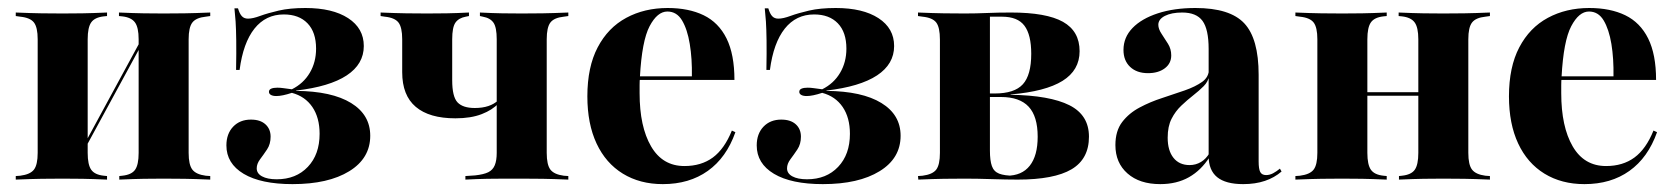

<svg xmlns="http://www.w3.org/2000/svg" viewBox="-20 -449 4193 480"><path d="M388.7 -2.4Q364.5 -2.4 339.5 -2Q314.5 -1.6 278.2 0V-8.9L285.5 -9.7Q308.9 -12.1 317.7 -24.6Q326.6 -37.1 326.6 -66.9V-208.9H451.6V-66.9Q451.6 -37.1 460.9 -25Q470.2 -12.9 494.4 -9.7L505.6 -8.9V0Q467.7 -1.6 441.5 -2Q415.3 -2.4 388.7 -2.4ZM136.3 -2.4Q110.5 -2.4 83.9 -2Q57.3 -1.6 19.4 0V-8.9L30.6 -9.7Q55.6 -12.9 64.9 -25Q74.2 -37.1 74.2 -66.9V-350.8Q74.2 -380.6 64.9 -392.7Q55.6 -404.8 30.6 -407.3L19.4 -408.9V-417.7Q57.3 -416.1 83.9 -415.7Q110.5 -415.3 136.3 -415.3Q161.3 -415.3 186.3 -415.7Q211.3 -416.1 247.6 -417.7V-408.9L239.5 -408.1Q216.9 -405.6 208.1 -393.1Q199.2 -380.6 199.2 -350.8V-66.9Q199.2 -37.1 208.1 -24.6Q216.9 -12.1 239.5 -9.7L247.6 -8.9V0Q211.3 -1.6 186.3 -2Q161.3 -2.4 136.3 -2.4ZM326.6 -208.9V-350.8Q326.6 -380.6 317.3 -393.1Q308.1 -405.6 285.5 -408.1L277.4 -408.9V-417.7Q313.7 -416.1 339.1 -415.7Q364.5 -415.3 388.7 -415.3Q415.3 -415.3 441.5 -415.7Q467.7 -416.1 505.6 -417.7V-408.9L494.4 -407.3Q470.2 -404.8 460.9 -392.7Q451.6 -380.6 451.6 -350.8V-208.9ZM166.1 -29 164.5 -39.5 354 -388.7 355.6 -377.4Z M711.3 11.3Q632.3 11.3 589.1 -14.5Q546 -40.3 546 -85.5Q546 -114.5 562.9 -132.3Q579.8 -150 607.3 -150Q630.6 -150 643.5 -138.3Q656.5 -126.6 656.5 -107.3Q656.5 -88.7 647.6 -75.4Q638.7 -62.1 630.2 -50.8Q621.8 -39.5 621.8 -28.2Q621.8 -15.3 635.1 -8.1Q648.4 -0.8 671.8 -0.8Q720.2 -0.8 749.6 -31.9Q779 -62.9 779 -114.5Q779 -154.8 760.9 -181.5Q742.7 -208.1 709.7 -216.9Q697.6 -212.9 687.9 -210.9Q678.2 -208.9 671 -208.9Q662.1 -208.9 657.3 -211.7Q652.4 -214.5 652.4 -219.4Q652.4 -225 658.1 -227.4Q663.7 -229.8 673.4 -229.8Q680.6 -229.8 688.7 -228.6Q696.8 -227.4 709.7 -225.8Q738.7 -240.3 754.4 -266.9Q770.2 -293.5 770.2 -327.4Q770.2 -368.5 748.8 -390.7Q727.4 -412.9 689.5 -412.9Q644.4 -412.9 616.1 -377.4Q587.9 -341.9 579 -274.2H570.2Q571 -318.5 570.6 -347.6Q570.2 -376.6 569 -395.2Q567.7 -413.7 566.1 -428.2H575Q579 -414.5 584.7 -408.5Q590.3 -402.4 600 -402.4Q612.1 -402.4 630.6 -409.3Q649.2 -416.1 677 -422.6Q704.8 -429 743.5 -429Q811.3 -429 850.4 -403.6Q889.5 -378.2 889.5 -333.9Q889.5 -288.7 846.8 -260.5Q804 -232.3 720.2 -222.6V-221.8Q809.7 -221 857.7 -191.5Q905.6 -162.1 905.6 -109.7Q905.6 -53.2 853.2 -21Q800.8 11.3 711.3 11.3Z M1118.5 -153.2Q1053.2 -153.2 1019.4 -181.9Q985.5 -210.5 985.5 -268.5V-350.8Q985.5 -380.6 976.2 -392.7Q966.9 -404.8 941.9 -407.3L931.5 -408.9V-417.7Q969.4 -416.1 995.6 -415.7Q1021.8 -415.3 1047.6 -415.3Q1072.6 -415.3 1096.8 -415.7Q1121 -416.1 1152.4 -417.7V-408.9L1144.4 -407.3Q1126.6 -404 1118.5 -392.3Q1110.5 -380.6 1110.5 -350.8V-248.4Q1110.5 -207.3 1123.8 -193.1Q1137.1 -179 1166.9 -179Q1186.3 -179 1200.8 -183.9Q1215.3 -188.7 1225.8 -198.4V-190.3Q1211.3 -174.2 1184.3 -163.7Q1157.3 -153.2 1118.5 -153.2ZM1283.9 -2.4Q1262.9 -2.4 1242.3 -2.4Q1221.8 -2.4 1198 -2Q1174.2 -1.6 1143.5 0V-8.9L1167.7 -10.5Q1189.5 -12.9 1200.8 -18.5Q1212.1 -24.2 1216.9 -35.9Q1221.8 -47.6 1221.8 -66.9V-350.8Q1221.8 -380.6 1213.7 -392.3Q1205.6 -404 1187.1 -407.3L1179.8 -408.9V-417.7Q1211.3 -416.1 1235.5 -415.7Q1259.7 -415.3 1283.9 -415.3Q1310.5 -415.3 1336.7 -415.7Q1362.9 -416.1 1400.8 -417.7V-408.9L1389.5 -407.3Q1365.3 -404.8 1356 -392.7Q1346.8 -380.6 1346.8 -350.8V-66.9Q1346.8 -37.1 1356 -25Q1365.3 -12.9 1389.5 -9.7L1400.8 -8.9V0Q1362.9 -1.6 1336.7 -2Q1310.5 -2.4 1283.9 -2.4Z M1637.1 11.3Q1579.8 11.3 1537.1 -14.9Q1494.4 -41.1 1471.4 -90.3Q1448.4 -139.5 1448.4 -208.1Q1448.4 -281.5 1474.2 -330.6Q1500 -379.8 1545.6 -404.4Q1591.1 -429 1649.2 -429Q1701.6 -429 1739.1 -410.9Q1776.6 -392.7 1796.4 -352.8Q1816.1 -312.9 1816.1 -249.2H1539.5L1537.9 -258.1H1709.7Q1710.5 -302.4 1704.4 -339.1Q1698.4 -375.8 1685.1 -398Q1671.8 -420.2 1648.4 -420.2Q1623.4 -420.2 1604 -383.5Q1584.7 -346.8 1579.8 -256.5V-254.8Q1579 -246 1579 -236.3Q1579 -226.6 1579 -216.1Q1579 -132.3 1607.7 -83.1Q1636.3 -33.9 1691.1 -33.9Q1733.1 -33.9 1762.1 -55.2Q1791.1 -76.6 1809.7 -122.6L1818.5 -118.5Q1796 -54.8 1749.6 -21.8Q1703.2 11.3 1637.1 11.3Z M2037.1 11.3Q1958.1 11.3 1914.9 -14.5Q1871.8 -40.3 1871.8 -85.5Q1871.8 -114.5 1888.7 -132.3Q1905.6 -150 1933.1 -150Q1956.5 -150 1969.4 -138.3Q1982.3 -126.6 1982.3 -107.3Q1982.3 -88.7 1973.4 -75.4Q1964.5 -62.1 1956 -50.8Q1947.6 -39.5 1947.6 -28.2Q1947.6 -15.3 1960.9 -8.1Q1974.2 -0.8 1997.6 -0.8Q2046 -0.8 2075.4 -31.9Q2104.8 -62.9 2104.8 -114.5Q2104.8 -154.8 2086.7 -181.5Q2068.5 -208.1 2035.5 -216.9Q2023.4 -212.9 2013.7 -210.9Q2004 -208.9 1996.8 -208.9Q1987.9 -208.9 1983.1 -211.7Q1978.2 -214.5 1978.2 -219.4Q1978.2 -225 1983.9 -227.4Q1989.5 -229.8 1999.2 -229.8Q2006.5 -229.8 2014.5 -228.6Q2022.6 -227.4 2035.5 -225.8Q2064.5 -240.3 2080.2 -266.9Q2096 -293.5 2096 -327.4Q2096 -368.5 2074.6 -390.7Q2053.2 -412.9 2015.3 -412.9Q1970.2 -412.9 1941.9 -377.4Q1913.7 -341.9 1904.8 -274.2H1896Q1896.8 -318.5 1896.4 -347.6Q1896 -376.6 1894.8 -395.2Q1893.5 -413.7 1891.9 -428.2H1900.8Q1904.8 -414.5 1910.5 -408.5Q1916.1 -402.4 1925.8 -402.4Q1937.9 -402.4 1956.5 -409.3Q1975 -416.1 2002.8 -422.6Q2030.6 -429 2069.4 -429Q2137.1 -429 2176.2 -403.6Q2215.3 -378.2 2215.3 -333.9Q2215.3 -288.7 2172.6 -260.5Q2129.8 -232.3 2046 -222.6V-221.8Q2135.5 -221 2183.5 -191.5Q2231.5 -162.1 2231.5 -109.7Q2231.5 -53.2 2179 -21Q2126.6 11.3 2037.1 11.3Z M2391.9 -2.4Q2366.1 -2.4 2339.5 -2Q2312.9 -1.6 2275.8 0L2275 -8.9L2286.3 -9.7Q2311.3 -12.9 2320.6 -25Q2329.8 -37.1 2329.8 -66.9V-350Q2329.8 -380.6 2320.6 -392.7Q2311.3 -404.8 2286.3 -407.3L2275 -408.9V-417.7Q2312.9 -416.1 2339.5 -415.7Q2366.1 -415.3 2391.9 -415.3Q2420.2 -415.3 2447.2 -416.5Q2474.2 -417.7 2507.3 -417.7Q2596 -417.7 2637.5 -394.4Q2679 -371 2679 -321Q2679 -273.4 2636.3 -246.8Q2593.5 -220.2 2506.5 -212.9V-212.1Q2604.8 -210.5 2653.6 -185.9Q2702.4 -161.3 2702.4 -107.3Q2702.4 -51.6 2658.9 -25.8Q2615.3 0 2524.2 0Q2496.8 0 2459.7 -1.2Q2422.6 -2.4 2391.9 -2.4ZM2454.8 -72.6Q2454.8 -47.6 2459.7 -33.9Q2464.5 -20.2 2477.8 -14.9Q2491.1 -9.7 2515.3 -9.7H2496.8Q2534.7 -9.7 2554.4 -34.7Q2574.2 -59.7 2574.2 -107.3Q2574.2 -158.1 2551.6 -182.3Q2529 -206.5 2482.3 -206.5H2429.8V-215.3H2466.9Q2516.1 -215.3 2537.1 -238.3Q2558.1 -261.3 2558.1 -314.5Q2558.1 -362.1 2541.1 -384.7Q2524.2 -407.3 2484.7 -407.3H2451.6L2454.8 -409.7Z M3001.6 -208.9V-326.6Q3001.6 -375.8 2986.3 -396.8Q2971 -417.7 2935.5 -417.7Q2908.9 -417.7 2892.3 -409.3Q2875.8 -400.8 2875.8 -387.1Q2875.8 -376.6 2883.9 -364.5Q2891.9 -352.4 2900 -339.5Q2908.1 -326.6 2908.1 -310.5Q2908.1 -290.3 2891.9 -278.2Q2875.8 -266.1 2850 -266.1Q2821.8 -266.1 2805.2 -281.9Q2788.7 -297.6 2788.7 -324.2Q2788.7 -355.6 2811.3 -379Q2833.9 -402.4 2874.6 -415.7Q2915.3 -429 2968.5 -429Q3054.8 -429 3090.7 -390.7Q3126.6 -352.4 3126.6 -262.1V-208.9ZM2880.6 11.3Q2829 11.3 2798.8 -15.3Q2768.5 -41.9 2768.5 -86.3Q2768.5 -121.8 2785.5 -144Q2802.4 -166.1 2829 -180.2Q2855.6 -194.4 2885.5 -204Q2915.3 -213.7 2941.9 -223Q2968.5 -232.3 2985.5 -244.4Q3002.4 -256.5 3002.4 -276.6L3003.2 -260.5Q3000.8 -245.2 2989.1 -233.5Q2977.4 -221.8 2962.9 -210.5Q2948.4 -199.2 2933.5 -185.1Q2918.5 -171 2908.9 -152Q2899.2 -133.1 2899.2 -104.8Q2899.2 -72.6 2913.7 -54.4Q2928.2 -36.3 2954 -36.3Q2969.4 -36.3 2982.3 -44Q2995.2 -51.6 3004 -66.9V-56.5Q2983.1 -23.4 2952.4 -6Q2921.8 11.3 2880.6 11.3ZM3126.6 -45.2Q3126.6 -26.6 3130.6 -19Q3134.7 -11.3 3145.2 -11.3Q3154 -11.3 3162.5 -15.7Q3171 -20.2 3179.8 -27.4L3183.9 -20.2Q3166.1 -4.8 3142.3 3.2Q3118.5 11.3 3087.9 11.3Q3044.4 11.3 3023 -6Q3001.6 -23.4 3001.6 -58.9V-208.9H3126.6Z M3587.9 -2.4Q3563.7 -2.4 3538.7 -2Q3513.7 -1.6 3477.4 0V-8.9L3484.7 -9.7Q3508.1 -12.1 3516.9 -24.6Q3525.8 -37.1 3525.8 -66.9V-208.9H3650.8V-66.9Q3650.8 -37.1 3660.1 -25Q3669.4 -12.9 3693.5 -9.7L3704.8 -8.9V0Q3666.9 -1.6 3640.7 -2Q3614.5 -2.4 3587.9 -2.4ZM3335.5 -2.4Q3309.7 -2.4 3283.1 -2Q3256.5 -1.6 3218.5 0V-8.9L3229.8 -9.7Q3254.8 -12.9 3264.1 -25Q3273.4 -37.1 3273.4 -66.9V-350.8Q3273.4 -380.6 3264.1 -392.7Q3254.8 -404.8 3229.8 -407.3L3218.5 -408.9V-417.7Q3256.5 -416.1 3283.1 -415.7Q3309.7 -415.3 3335.5 -415.3Q3360.5 -415.3 3385.5 -415.7Q3410.5 -416.1 3446.8 -417.7V-408.9L3438.7 -408.1Q3416.1 -405.6 3407.3 -393.1Q3398.4 -380.6 3398.4 -350.8V-66.9Q3398.4 -37.1 3407.3 -24.6Q3416.1 -12.1 3438.7 -9.7L3446.8 -8.9V0Q3410.5 -1.6 3385.5 -2Q3360.5 -2.4 3335.5 -2.4ZM3525.8 -208.9V-350.8Q3525.8 -380.6 3516.5 -393.1Q3507.3 -405.6 3484.7 -408.1L3476.6 -408.9V-417.7Q3512.9 -416.1 3538.3 -415.7Q3563.7 -415.3 3587.9 -415.3Q3614.5 -415.3 3640.7 -415.7Q3666.9 -416.1 3704.8 -417.7V-408.9L3693.5 -407.3Q3669.4 -404.8 3660.1 -392.7Q3650.8 -380.6 3650.8 -350.8V-208.9ZM3349.2 -209.7V-218.5H3575.8V-209.7Z M3941.1 11.3Q3883.9 11.3 3841.1 -14.9Q3798.4 -41.1 3775.4 -90.3Q3752.4 -139.5 3752.4 -208.1Q3752.4 -281.5 3778.2 -330.6Q3804 -379.8 3849.6 -404.4Q3895.2 -429 3953.2 -429Q4005.6 -429 4043.1 -410.9Q4080.6 -392.7 4100.4 -352.8Q4120.2 -312.9 4120.2 -249.2H3843.5L3841.9 -258.1H4013.7Q4014.5 -302.4 4008.5 -339.1Q4002.4 -375.8 3989.1 -398Q3975.8 -420.2 3952.4 -420.2Q3927.4 -420.2 3908.1 -383.5Q3888.7 -346.8 3883.9 -256.5V-254.8Q3883.1 -246 3883.1 -236.3Q3883.1 -226.6 3883.1 -216.1Q3883.1 -132.3 3911.7 -83.1Q3940.3 -33.9 3995.2 -33.9Q4037.1 -33.9 4066.1 -55.2Q4095.2 -76.6 4113.7 -122.6L4122.6 -118.5Q4100 -54.8 4053.6 -21.8Q4007.3 11.3 3941.1 11.3Z"/></svg>

Font: Playfair 144pt SemiCondensed ExtraBold
Style: Regular
Weight: 800
Width: 4
Designer: Claus Eggers Sørensen
Foundry: Claus Eggers Sørensen
Version: Version 2.203